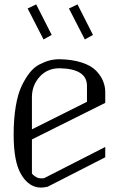

<svg xmlns="http://www.w3.org/2000/svg" viewBox="-20 -852 602 872"><path d="M332 -832 402.3 -693.4 365.2 -672.9 293 -813.5ZM144.5 -832 214.8 -693.4 177.7 -672.9 105.5 -813.5ZM250 -583Q308.6 -582 351.6 -567.9Q394.5 -553.7 416.5 -530.8Q438.5 -507.8 448.2 -483.4Q458 -459 458 -433.6V-384.8L125 -218.8V-63.5Q143.6 -42 167 -42Q176.8 -42 180.7 -43L458 -184.6V-137.7L196.3 -3.9Q176.8 0 167 0Q110.4 0 75.2 -61.5Q42 -118.2 42 -240.2Q42 -310.5 51.3 -367.2Q60.5 -423.8 77.6 -460Q94.7 -496.1 114.7 -521.5Q134.8 -546.9 159.7 -559.6Q184.6 -572.3 205.6 -577.6Q226.6 -583 250 -583ZM250 -542Q195.3 -542 160.2 -503.4Q125 -464.8 125 -410.2V-264.6L375 -389.6V-461.9Q375 -540 250 -542Z"/></svg>

Font: wanta
Style: Medium
Weight: 500
Version: Version 0.91